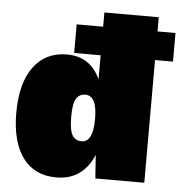

<svg xmlns="http://www.w3.org/2000/svg" viewBox="-51 -749 767 809"><g transform="rotate(5 332.0 -345.0)"><path d="M664 -640V-519H588V0H381L374 -99Q328 10 216 10Q124 10 74.5 -57Q25 -124 25 -247Q25 -372 75.5 -441Q126 -510 217 -510Q316 -510 358 -417V-519H246V-640H358V-700H588V-640ZM309 -151Q358 -151 358 -250Q358 -348 309 -348Q283 -348 270 -327Q257 -306 257 -250Q257 -194 270 -172.5Q283 -151 309 -151Z"/></g></svg>

Font: Elaine Sans Black
Style: Regular
Weight: 900
Designer: Wei Huang
Foundry: Wei Huang
Version: Version 2.001;December 24, 2019;FontCreator 12.0.0.2547 64-b